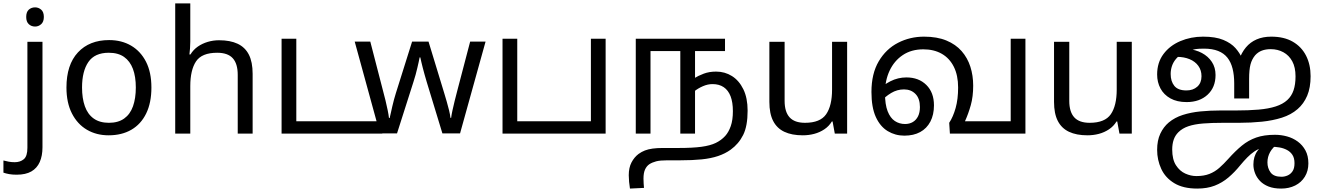

<svg xmlns="http://www.w3.org/2000/svg" viewBox="-75 -780 7735 1121"><path d="M22 240Q-3 240 -22 236.5Q-41 233 -55 228V157Q-40 161 -24 164Q-8 167 11 167Q43 167 64 149.5Q85 132 85 83V-536H173V80Q173 130 157 166Q141 202 108 221Q75 240 22 240ZM78 -681Q78 -710 93 -723.5Q108 -737 130 -737Q150 -737 165.5 -723.5Q181 -710 181 -681Q181 -653 165.5 -639Q150 -625 130 -625Q108 -625 93 -639Q78 -653 78 -681Z M809 -269Q809 -180 778.5 -117.5Q748 -55 692 -22.5Q636 10 559 10Q488 10 432.5 -22.5Q377 -55 345 -117.5Q313 -180 313 -269Q313 -402 380 -474Q447 -546 562 -546Q635 -546 690.5 -513.5Q746 -481 777.5 -419.5Q809 -358 809 -269ZM404 -269Q404 -206 420.5 -159.5Q437 -113 472 -88Q507 -63 561 -63Q615 -63 650 -88Q685 -113 701.5 -159.5Q718 -206 718 -269Q718 -333 701 -378Q684 -423 649.5 -447.5Q615 -472 560 -472Q478 -472 441 -418Q404 -364 404 -269Z M1036 -537Q1036 -518 1034.5 -498Q1033 -478 1031 -462H1037Q1054 -490 1080 -508Q1106 -526 1138 -535.5Q1170 -545 1204 -545Q1269 -545 1312.5 -524.5Q1356 -504 1378 -461Q1400 -418 1400 -349V0H1313V-343Q1313 -408 1284 -440Q1255 -472 1193 -472Q1103 -472 1069.5 -421.5Q1036 -371 1036 -277V0H948V-760H1036Z M1569 0V-554H1655V-72H2157V0Z M2416 -303Q2410 -324 2404 -344.5Q2398 -365 2393.5 -383.5Q2389 -402 2385 -418Q2381 -434 2379 -445H2375Q2373 -434 2369.5 -418Q2366 -402 2361.5 -383Q2357 -364 2351.5 -343.5Q2346 -323 2339 -302L2243 -1H2143L1996 -537H2087L2161 -251Q2169 -222 2176 -192.5Q2183 -163 2188.5 -136.5Q2194 -110 2196 -91H2200Q2203 -103 2207 -121Q2211 -139 2215.5 -159Q2220 -179 2225.5 -199Q2231 -219 2236 -235L2331 -537H2427L2519 -235Q2526 -212 2533.5 -186Q2541 -160 2547 -135.5Q2553 -111 2555 -92H2559Q2561 -109 2566.5 -134.5Q2572 -160 2579.5 -190.5Q2587 -221 2595 -251L2670 -537H2760L2611 -1H2508Z M2859 0V-554H2945V-72H3375V-554H3461V0Z M4106 -362Q4157 -362 4198.5 -336Q4240 -310 4265 -259Q4290 -208 4290 -134Q4290 -44 4264 8Q4238 60 4191 94Q4159 117 4117.5 131Q4076 145 4022 150.5Q3968 156 3896 156H3821Q3779 156 3756 162Q3733 168 3716 179Q3700 190 3691 210Q3682 230 3682 263Q3682 278 3683 291.5Q3684 305 3685 317L3603 321Q3600 303 3598 281.5Q3596 260 3596 243Q3596 199 3612 168.5Q3628 138 3653 119Q3671 106 3690.5 98.5Q3710 91 3735.5 87.5Q3761 84 3794 84H3887Q3969 84 4020.5 77Q4072 70 4104 54.5Q4136 39 4159 14Q4179 -8 4191.5 -43.5Q4204 -79 4204 -131Q4204 -183 4190.5 -218Q4177 -253 4150.5 -271Q4124 -289 4085 -289Q4057 -289 4028.5 -276.5Q4000 -264 3979 -247L3976 -322Q4002 -338 4034 -350Q4066 -362 4106 -362ZM3637 0V-554H4158V-482H3983V0H3897V-482H3723V0Z M4871 -536V0H4799L4786 -71H4782Q4765 -43 4738 -25Q4711 -7 4679 1.5Q4647 10 4612 10Q4548 10 4504.5 -10.5Q4461 -31 4439 -74Q4417 -117 4417 -185V-536H4506V-191Q4506 -127 4535 -95Q4564 -63 4625 -63Q4714 -63 4748.5 -113Q4783 -163 4783 -257V-536Z M5205 12Q5152 12 5108 -14.5Q5064 -41 5038.5 -97Q5013 -153 5013 -243Q5013 -350 5055.5 -422Q5098 -494 5168 -530Q5238 -566 5320 -566Q5396 -566 5450.5 -543.5Q5505 -521 5539.5 -481.5Q5574 -442 5590.5 -390.5Q5607 -339 5607 -280Q5607 -216 5593 -166Q5579 -116 5559 -72H5826V-554H5912V0H5471L5467 -63Q5490 -98 5504.5 -149.5Q5519 -201 5519 -269Q5519 -340 5494 -390Q5469 -440 5423.5 -466Q5378 -492 5316 -492Q5246 -492 5196 -458.5Q5146 -425 5119 -367.5Q5092 -310 5092 -237Q5092 -170 5107.5 -130.5Q5123 -91 5149.5 -73.5Q5176 -56 5209 -56Q5235 -56 5254.5 -67.5Q5274 -79 5285 -101Q5296 -123 5296 -155Q5296 -205 5270 -231.5Q5244 -258 5203 -258Q5163 -258 5128 -237Q5093 -216 5064 -184L5049 -248Q5079 -283 5123.5 -305.5Q5168 -328 5217 -328Q5289 -328 5333.5 -284Q5378 -240 5378 -165Q5378 -110 5357 -70Q5336 -30 5297.5 -9Q5259 12 5205 12Z M6533 -536V0H6461L6448 -71H6444Q6427 -43 6400 -25Q6373 -7 6341 1.5Q6309 10 6274 10Q6210 10 6166.5 -10.5Q6123 -31 6101 -74Q6079 -117 6079 -185V-536H6168V-191Q6168 -127 6197 -95Q6226 -63 6287 -63Q6376 -63 6410.5 -113Q6445 -163 6445 -257V-536Z M6949 -566Q7022 -566 7067.5 -547Q7113 -528 7138.5 -499Q7164 -470 7177 -439L7159 -430Q7174 -473 7199.5 -503.5Q7225 -534 7262 -550Q7299 -566 7347 -566Q7422 -566 7473 -536.5Q7524 -507 7550.5 -455Q7577 -403 7577 -335Q7577 -268 7557 -221Q7537 -174 7501 -143Q7463 -110 7409.5 -93Q7356 -76 7292.5 -69.5Q7229 -63 7160 -63H7066Q7000 -63 6949.5 -59Q6899 -55 6863.5 -43Q6828 -31 6805 -8Q6786 11 6777.5 36Q6769 61 6769 93Q6769 151 6791 185Q6813 219 6845.5 233.5Q6878 248 6910 248Q6954 248 6986 235.5Q7018 223 7044 200Q7070 177 7096 148Q7138 101 7176 70Q7214 39 7259.5 23Q7305 7 7369 7Q7405 7 7439.5 16.5Q7474 26 7502 46.5Q7530 67 7547 98.5Q7564 130 7564 174Q7564 218 7543.5 251.5Q7523 285 7487 303Q7451 321 7405 321Q7362 321 7331.5 309Q7301 297 7281.5 276.5Q7262 256 7252.5 231Q7243 206 7243 181Q7243 134 7266 102Q7289 70 7323 41L7390 55Q7356 80 7340.5 108Q7325 136 7325 168Q7325 202 7343.5 227Q7362 252 7407 252Q7425 252 7442.5 244.5Q7460 237 7471.5 220Q7483 203 7483 173Q7483 143 7471 124.5Q7459 106 7439 95.5Q7419 85 7396 81Q7373 77 7351 77Q7336 77 7321.5 78.5Q7307 80 7293 83Q7270 90 7248.5 104.5Q7227 119 7207 139.5Q7187 160 7167 184Q7134 225 7097.5 256Q7061 287 7017 304Q6973 321 6915 321Q6833 321 6781 289.5Q6729 258 6705 206Q6681 154 6681 95Q6681 40 6699.5 0.5Q6718 -39 6749 -65Q6784 -94 6831 -109Q6878 -124 6934 -129.5Q6990 -135 7050 -135H7139Q7215 -135 7273 -140Q7331 -145 7373 -158.5Q7415 -172 7441 -196Q7466 -219 7477.5 -253Q7489 -287 7489 -334Q7489 -387 7470 -422Q7451 -457 7418 -475Q7385 -493 7344 -493Q7315 -493 7292.5 -484.5Q7270 -476 7253 -457Q7234 -434 7226 -403.5Q7218 -373 7218 -319V-205H7131V-293Q7131 -341 7121.5 -379Q7112 -417 7091.5 -443Q7071 -469 7037 -482.5Q7003 -496 6955 -496Q6924 -496 6907 -493.5Q6890 -491 6870 -484L6835 -470Q6808 -456 6791.5 -436.5Q6775 -417 6767.5 -394.5Q6760 -372 6760 -348Q6760 -305 6781.5 -278.5Q6803 -252 6852 -252Q6891 -252 6915.5 -274Q6940 -296 6940 -335Q6940 -370 6921.5 -395.5Q6903 -421 6870.5 -434.5Q6838 -448 6796 -448L6860 -494Q6906 -490 6942.5 -470.5Q6979 -451 7000.5 -418.5Q7022 -386 7022 -342Q7022 -270 6975.5 -227Q6929 -184 6853 -184Q6797 -184 6758.5 -205.5Q6720 -227 6700.5 -263.5Q6681 -300 6681 -345Q6681 -415 6718 -464.5Q6755 -514 6816.5 -540Q6878 -566 6949 -566Z"/></svg>

Font: hextamil15
Style: Book
Weight: 400
Designer: Jelle Bosma - Monotype Design Team
Foundry: Monotype Imaging Inc.
Version: Version 2.003